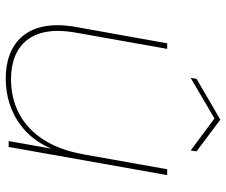

<svg xmlns="http://www.w3.org/2000/svg" viewBox="-78 -682 771 654"><g transform="rotate(90 307.0 -355.5)"><path d="M577 -540H557L461 0H481ZM147 -540H128L72 -227C43 -60 130 10 248 10C365 10 474 -58 504 -202L506 -255C477 -86 374 -8 251 -8C132 -8 66 -81 91 -225ZM496 -640 388 -721 249 -640 246 -620 384 -701 493 -620Z"/></g></svg>

Font: Poppins Devanagari Thin
Style: Italic
Weight: 100
Italic angle: -10°
Designer: Ninad Kale (Devanagari), Jonny Pinhorn (Latin)
Foundry: Indian Type Foundry
Version: 4.005